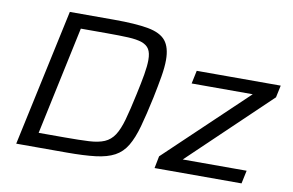

<svg xmlns="http://www.w3.org/2000/svg" viewBox="-73 -819 1448 950"><g transform="rotate(10 651.0 -344.0)"><path d="M58 0 206 -688H428Q537 -688 600 -676.5Q663 -665 689.5 -632Q716 -599 716 -536Q716 -500 708 -452.5Q700 -405 687 -342Q668 -253 651 -192Q634 -131 611 -92.5Q588 -54 551 -34Q514 -14 456 -7Q398 0 311 0ZM158 -72H290Q363 -72 410.5 -74.5Q458 -77 488 -90Q518 -103 537 -132Q556 -161 570.5 -212.5Q585 -264 602 -344Q615 -403 622.5 -447Q630 -491 630 -521Q630 -556 618.5 -575Q607 -594 581 -603Q555 -612 512 -614Q469 -616 406 -616H274ZM753 0 765 -61 1168 -444H861L875 -510H1297L1284 -449L883 -66H1204L1190 0Z"/></g></svg>

Font: Saira SemiExpanded
Style: Italic
Weight: 400
Width: 6
Italic angle: -12°
Designer: Hector Gatti with collaboration of the Omnibus-Type team
Foundry: Omnibus-Type
Version: Version 1.101